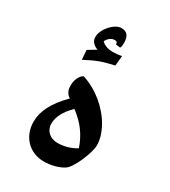

<svg xmlns="http://www.w3.org/2000/svg" viewBox="-176 -929 777 880"><g transform="rotate(30 212.5 -489.0)"><path d="M118 -626C176 -657 206 -667 264 -680L269 -733C251 -729 235 -728 222 -728C197 -728 176 -735 162 -750C173 -770 187 -780 204 -780C214 -780 218 -776 218 -769V-765L242 -762C246 -769 247 -778 247 -789C247 -825 233 -843 203 -843C166 -843 119 -790 119 -748C119 -727 132 -711 157 -702L114 -676ZM199 -135C239 -135 278 -146 303 -163C332 -181 374 -282 374 -320C374 -350 365 -381 346 -416C308 -484 239 -541 163 -565C144 -555 132 -527 132 -499C132 -479 137 -458 159 -445C95 -381 68 -325 68 -270C68 -192 123 -135 199 -135ZM210 -240C172 -240 143 -266 143 -303C143 -339 162 -376 201 -414C256 -373 289 -327 309 -268C280 -250 247 -240 210 -240Z"/></g></svg>

Font: Noto Naskh Arabic UI
Style: Bold
Weight: 700
Designer: Monotype Design Team, David Williams, Mohamad Dakak and Nizar Qandah
Foundry: Monotype Imaging Inc.
Version: Version 2.016